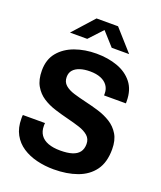

<svg xmlns="http://www.w3.org/2000/svg" viewBox="-161 -986 921 1098"><g transform="rotate(20 300.0 -437.5)"><path d="M298 10Q244 10 195 -2Q146 -14 108 -39Q70 -64 48 -104Q26 -144 26 -200Q26 -206 26 -211.5Q26 -217 27 -222H162Q161 -217 161 -213Q161 -209 161 -204Q161 -172 176.5 -149.5Q192 -127 222.5 -115.5Q253 -104 297 -104Q340 -104 368.5 -113Q397 -122 411.5 -141Q426 -160 426 -190Q426 -221 405 -239.5Q384 -258 350 -269Q316 -280 275.5 -290Q235 -300 193.5 -313Q152 -326 118 -348Q84 -370 63 -406.5Q42 -443 42 -499Q42 -566 78 -609.5Q114 -653 173.5 -674.5Q233 -696 304 -696Q374 -696 431.5 -675.5Q489 -655 523.5 -611.5Q558 -568 558 -499V-486H425V-498Q425 -525 410.5 -545.5Q396 -566 369 -577Q342 -588 304 -588Q269 -588 243 -579.5Q217 -571 202.5 -554.5Q188 -538 188 -512Q188 -482 208.5 -464Q229 -446 263.5 -435.5Q298 -425 339 -415.5Q380 -406 421 -393.5Q462 -381 496.5 -359.5Q531 -338 552.5 -302.5Q574 -267 574 -212Q574 -132 538.5 -83.5Q503 -35 440.5 -12.5Q378 10 298 10ZM119 -757 234 -885H365L479 -757H373L283 -857H317L224 -757Z"/></g></svg>

Font: Chivo Mono Medium SemiBold
Style: Regular
Weight: 600
Monospace: yes
Version: Version 1.008